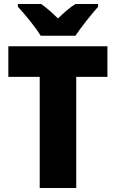

<svg xmlns="http://www.w3.org/2000/svg" viewBox="-20 -947 583 967"><path d="M185 -767H360C388 -810 443 -878 474 -913V-927H360C330 -908 304 -885 272 -854C240 -885 216 -907 187 -927H70V-913C103 -878 160 -809 185 -767ZM364 0V-560H521V-714H22V-560H180V0Z"/></svg>

Font: Noto Sans Arabic SemCond Blk
Style: Regular
Weight: 900
Width: 4
Designer: Monotype Design Team, Nadine Chahine, Nizar Qandah and Khaled Hosny
Foundry: Monotype Imaging Inc.
Version: Version 2.012